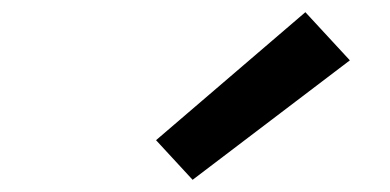

<svg xmlns="http://www.w3.org/2000/svg" viewBox="-20 -841 640 315"><path d="M296 -546 236 -611 481 -821 554 -742Z"/></svg>

Font: Iosevka Curly SmBdEx
Style: Italic
Weight: 600
Width: 7
Italic angle: -9°
Monospace: yes
Designer: Belleve Invis
Foundry: Belleve Invis
Version: Version 11.1.0; ttfautohint (v1.8.3)